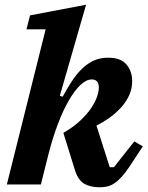

<svg xmlns="http://www.w3.org/2000/svg" viewBox="-20 -780 628 812"><path d="M401 12Q364 12 338 -2Q312 -16 298 -57L248 -218Q291 -243 320 -270.5Q349 -298 366 -323.5Q383 -349 390.5 -371.5Q398 -394 398 -410Q398 -444 368 -444Q345 -444 320.5 -421Q296 -398 271.5 -356Q247 -314 225 -256Q203 -198 185 -128L153 0H9L173 -656H92L107 -715L344 -760L233 -375L245 -371Q264 -406 283.5 -436Q303 -466 326 -488.5Q349 -511 376 -523.5Q403 -536 438 -536Q491 -536 515 -507Q539 -478 539 -437Q539 -405 526.5 -377.5Q514 -350 493 -326.5Q472 -303 445 -283.5Q418 -264 388 -249L444 -73H462L548 -182L584 -161L528 -76Q510 -49 494.5 -32Q479 -15 464 -5Q449 5 434 8.5Q419 12 401 12Z"/></svg>

Font: IBM Plex Serif
Style: Bold Italic
Weight: 700
Italic angle: -14°
Designer: Mike Abbink, Paul van der Laan, Pieter van Rosmalen
Foundry: Bold Monday
Version: Version 3.001